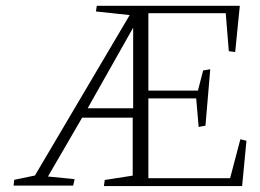

<svg xmlns="http://www.w3.org/2000/svg" viewBox="-20 -627 877 647"><path d="M226.6 -1.5 231.4 -23.4 141.6 -32.2 256.8 -230.5H427.2V-35.2L333 -20.5L330.1 0H795.9L810.5 -152.8L790 -157.7L755.4 -26.4H480V-295.4H641.1L649.4 -199.2L672.4 -203.6L688.5 -393.6L664.6 -389.6L647 -321.8H480V-582.5H740.7L751 -454.6L772.5 -451.7L788.1 -607.4H306.2L303.2 -588.4L417 -576.2L97.7 -35.6L27.8 -21L25.9 -1.5ZM428.7 -533.7V-262.2H275.4Z"/></svg>

Font: Neuton ExtraLight
Style: Regular
Weight: 275
Designer: Brian M Zick
Foundry: Brian M Zick
Version: Version 1.560